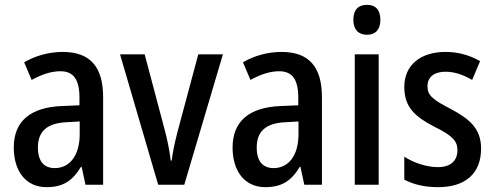

<svg xmlns="http://www.w3.org/2000/svg" viewBox="-20 -765 2046 795"><path d="M240 -550C182 -550 126 -534 80 -507L111 -434C153 -457 192 -470 230 -470C284 -470 309 -436 309 -361V-329L237 -326C106 -321 37 -263 37 -154C37 -60 84 10 173 10C241 10 281 -17 315 -74H318L334 0H407V-363C407 -486 355 -550 240 -550ZM256 -259 310 -262V-210C310 -120 268 -69 207 -69C164 -69 137 -95 137 -154C137 -219 172 -255 256 -259Z M635 0H743L903 -540H801L715 -219C703 -173 694 -129 691 -100H687C682 -141 673 -187 661 -231L579 -540H477Z M1146 -550C1088 -550 1032 -534 986 -507L1017 -434C1059 -457 1098 -470 1136 -470C1190 -470 1215 -436 1215 -361V-329L1143 -326C1012 -321 943 -263 943 -154C943 -60 990 10 1079 10C1147 10 1187 -17 1221 -74H1224L1240 0H1313V-363C1313 -486 1261 -550 1146 -550ZM1162 -259 1216 -262V-210C1216 -120 1174 -69 1113 -69C1070 -69 1043 -95 1043 -154C1043 -219 1078 -255 1162 -259Z M1500 -745C1464 -745 1443 -725 1443 -683C1443 -642 1465 -621 1500 -621C1534 -621 1555 -642 1555 -683C1555 -724 1535 -745 1500 -745ZM1548 -540H1449V0H1548Z M1972 -150C1972 -235 1921 -274 1846 -314C1771 -353 1750 -370 1750 -408C1750 -445 1777 -468 1824 -468C1865 -468 1900 -454 1935 -434L1968 -512C1923 -537 1877 -550 1824 -550C1721 -550 1654 -495 1654 -405C1654 -320 1700 -281 1779 -240C1857 -202 1874 -179 1874 -143C1874 -100 1847 -73 1793 -73C1743 -73 1690 -93 1654 -116V-21C1691 -2 1736 10 1794 10C1905 10 1972 -45 1972 -150Z"/></svg>

Font: Noto Sans Sinhala UI Condensed Medium
Style: Regular
Weight: 500
Width: 3
Designer: Jelle Bosma - Monotype Design Team
Foundry: Monotype Imaging Inc.
Version: Version 2.006